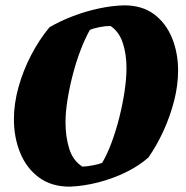

<svg xmlns="http://www.w3.org/2000/svg" viewBox="-20 -686 696 718"><path d="M241 12Q172 12 125.5 -22.5Q79 -57 55.5 -114.5Q32 -172 32 -240Q32 -298 49 -359.5Q66 -421 96 -479Q126 -537 165 -584Q204 -607 252.5 -625.5Q301 -644 350.5 -654.5Q400 -665 444 -666Q512 -666 556.5 -632.5Q601 -599 623.5 -543.5Q646 -488 646 -422Q646 -368 631.5 -310.5Q617 -253 592 -198Q567 -143 535 -97Q500 -66 451 -42Q402 -18 347.5 -4Q293 10 241 12ZM288 -63Q304 -63 328.5 -68Q353 -73 362 -77Q381 -109 397.5 -153.5Q414 -198 426.5 -248Q439 -298 446 -345.5Q453 -393 453 -431Q453 -484 439 -526Q425 -568 393 -589Q375 -589 352 -584.5Q329 -580 316 -574Q298 -542 281.5 -499Q265 -456 252.5 -408Q240 -360 232.5 -313.5Q225 -267 225 -229Q225 -174 239 -129.5Q253 -85 288 -63Z"/></svg>

Font: Albura ExtraBold
Style: Italic
Weight: 758
Italic angle: -7°
Designer: Mercedes Jáuregui
Foundry: Omnibus-Type Team
Version: Version 1.000; ttfautohint (v1.8.3)